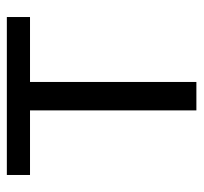

<svg xmlns="http://www.w3.org/2000/svg" viewBox="-36 -544 580 547"><g transform="rotate(-90 253.5 -270.0)"><path d="M213 -474H29V-540H479V-474H294V0H213Z"/></g></svg>

Font: Source Han Sans CN Normal
Style: Regular
Weight: 350
Designer: Ryoko NISHIZUKA 西塚涼子 (kana, bopomofo & ideographs); Paul D. Hunt (Latin, Greek & Cyrillic); Sandoll Communications 산돌커뮤니
Foundry: Adobe
Version: Version 2.004;hotconv 1.0.118;makeotfexe 2.5.65603